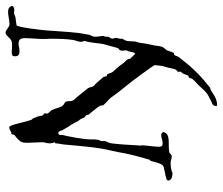

<svg xmlns="http://www.w3.org/2000/svg" viewBox="-74 -536 786 677"><g transform="rotate(-90 318.5 -197.0)"><path d="M637 -546C634 -558 626 -561 615 -561C602 -561 586 -556 573 -556C560 -556 553 -570 542 -570C537 -570 533 -566 528 -561C515 -546 507 -547 497 -547C489 -547 481 -548 475 -548C464 -548 459 -547 459 -537C459 -519 472 -521 480 -521H482C488 -521 494 -524 503 -524C520 -524 523 -515 523 -502C523 -482 520 -457 520 -435C520 -425 521 -416 521 -407C521 -381 520 -357 517 -334C516 -324 510 -315 510 -303C510 -298 513 -296 513 -291C506 -268 505 -237 502 -225L488 -174C485 -169 479 -171 479 -159C479 -153 480 -147 480 -145C480 -141 477 -139 477 -138C474 -127 473 -113 468 -113C468 -113 453 -127 451 -130C449 -133 450 -138 447 -141C445 -146 440 -147 437 -152C420 -176 410 -185 404 -192C400 -197 399 -206 396 -210C396 -212 391 -212 389 -214C387 -217 388 -222 386 -225C379 -234 371 -241 364 -250C361 -254 355 -257 353 -261C350 -267 350 -274 346 -280C338 -291 326 -304 320 -312C313 -323 301 -329 301 -341C301 -368 293 -357 283 -371C277 -381 276 -394 269 -407C266 -413 257 -418 257 -424C257 -426 258 -428 258 -431C258 -435 252 -436 250 -440C249 -446 249 -449 247 -455C245 -462 242 -466 240 -473C239 -476 236 -476 236 -477C226 -500 218 -557 209 -557C200 -557 190 -549 190 -549C189 -549 187 -550 186 -550C183 -550 183 -540 182 -539C154 -518 154 -511 154 -492C154 -476 156 -457 156 -440C156 -431 152 -426 152 -415C152 -404 156 -398 156 -396C156 -396 152 -396 152 -393C152 -383 149 -375 148 -364C143 -310 138 -244 127 -200C123 -182 119 -163 116 -145C109 -113 102 -88 94 -61C94 -60 91 -61 90 -58C84 -34 80 -19 72 -14C68 -11 42 -7 39 -6C29 -3 21 -3 21 4C21 14 32 18 47 19C50 19 51 16 54 16C65 13 77 12 83 12C91 12 98 16 104 16C115 16 114 10 119 8C146 1 186 15 192 -14C190 -19 186 -21 181 -21C172 -21 162 -16 152 -16C146 -16 140 -17 140 -29C140 -44 145 -76 145 -87C145 -93 144 -95 144 -97C144 -99 145 -100 145 -104C146 -131 149 -173 152 -196C154 -209 160 -215 160 -219C160 -223 160 -227 160 -230C160 -236 163 -237 163 -239C166 -249 166 -256 166 -263V-272C166 -293 176 -349 182 -371C182 -372 181 -374 181 -375C181 -382 186 -384 188 -384C196 -384 196 -373 200 -367C207 -354 212 -346 218 -338C223 -330 229 -316 232 -312C240 -305 240 -297 244 -291C244 -290 250 -288 250 -287C253 -284 252 -279 254 -276C254 -276 267 -261 269 -258C273 -252 281 -244 283 -239C287 -235 284 -229 287 -225C293 -217 304 -209 312 -200L334 -170C364 -133 383 -109 422 -54L428 -44C426 -31 426 -18 423 -10C418 2 416 24 412 30C411 33 404 36 404 40C404 42 405 44 405 46C405 50 399 52 398 56C395 62 394 68 391 74C389 75 385 76 383 78C381 81 382 85 379 89C372 98 361 106 354 114C344 125 337 133 328 140C320 146 311 149 303 154C297 158 284 158 284 171C284 174 283 176 288 176C309 176 329 161 339 154C343 152 347 153 350 150C353 148 354 146 357 144C400 110 428 78 456 41C459 38 460 31 463 26C465 24 469 24 471 23C475 16 477 7 480 -1C488 -11 491 -14 492 -17C495 -25 496 -35 497 -44C500 -56 502 -67 504 -78C506 -89 506 -100 510 -108C513 -120 511 -128 513 -141C515 -151 521 -156 521 -159C521 -161 521 -163 521 -165C521 -172 524 -174 524 -181C524 -187 521 -189 521 -194C521 -196 528 -207 528 -209C528 -211 528 -214 528 -216C528 -218 530 -225 531 -225C531 -231 528 -245 528 -252C527 -261 534 -270 535 -276C538 -294 541 -307 542 -320C546 -354 547 -389 550 -422C551 -441 561 -524 568 -531C568 -531 593 -535 597 -535C608 -539 607 -540 613 -540C616 -540 619 -539 622 -539C627 -539 632 -540 637 -546Z"/></g></svg>

Font: Jim Nightshade
Style: Regular
Weight: 400
Designer: Astigmatic (AOETI)
Foundry: Astigmatic (AOETI)
Version: Version 1.000